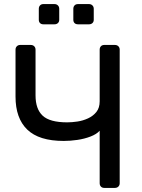

<svg xmlns="http://www.w3.org/2000/svg" viewBox="-20 -920 694 940"><path d="M491 0Q480 0 474 -6.5Q468 -13 468 -23V-280Q453 -263 423 -251.5Q393 -240 358.5 -235Q324 -230 292 -230Q171 -230 113.5 -285.5Q56 -341 56 -447V-677Q56 -687 62.5 -693.5Q69 -700 79 -700H130Q141 -700 147.5 -693.5Q154 -687 154 -677V-453Q154 -386 189 -353.5Q224 -321 309 -321Q332 -321 359 -325Q386 -329 411 -340.5Q436 -352 452 -372Q468 -392 468 -424V-677Q468 -687 474 -693.5Q480 -700 491 -700H542Q553 -700 559.5 -693.5Q566 -687 566 -677V-23Q566 -13 559.5 -6.5Q553 0 542 0ZM362 -801Q351 -801 345 -807Q339 -813 339 -823V-877Q339 -887 345 -893.5Q351 -900 362 -900H416Q426 -900 432.5 -893.5Q439 -887 439 -877V-823Q439 -813 432.5 -807Q426 -801 416 -801ZM192 -801Q182 -801 176 -807Q170 -813 170 -823V-877Q170 -887 176 -893.5Q182 -900 192 -900H247Q257 -900 263.5 -893.5Q270 -887 270 -877V-823Q270 -813 263.5 -807Q257 -801 247 -801Z"/></svg>

Font: RubikRegular
Style: Regular
Weight: 400
Designer: Hubert and Fischer
Foundry: Hubert and Fischer
Version: Version 2.300;gftools[0.9.30]